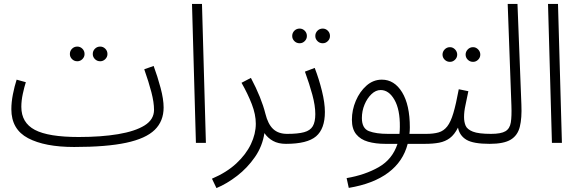

<svg xmlns="http://www.w3.org/2000/svg" viewBox="-20 -730 2964 981"><path d="M359 21Q209 21 123.5 -24Q38 -69 38 -172Q38 -208 46 -248.5Q54 -289 65 -323L112 -310Q104 -285 96.5 -250.5Q89 -216 89 -184Q89 -103 158 -66.5Q227 -30 382 -30Q497 -30 583.5 -44.5Q670 -59 718.5 -89Q767 -119 767 -169Q767 -207 753.5 -259Q740 -311 717 -376L765 -393Q785 -339 800.5 -281Q816 -223 816 -181Q816 -111 770.5 -66.5Q725 -22 624.5 -0.5Q524 21 359 21ZM492 -417Q476 -417 465 -428Q454 -439 454 -454Q454 -470 465 -481Q476 -492 492 -492Q507 -492 518 -481Q529 -470 529 -454Q529 -439 518 -428Q507 -417 492 -417ZM375 -417Q359 -417 348 -428Q337 -439 337 -454Q337 -470 348 -481Q359 -492 375 -492Q390 -492 401 -481Q412 -470 412 -454Q412 -439 401 -428Q390 -417 375 -417Z M981 0 961 -710H1012L1032 0Z M1086 231 1063 183Q1138 151 1187.5 105Q1237 59 1262 6.5Q1287 -46 1287 -98Q1287 -145 1266.5 -198Q1246 -251 1214 -307L1262 -332Q1289 -281 1307.5 -235Q1326 -189 1336 -149Q1349 -96 1375.5 -71Q1402 -46 1447 -46Q1462 -46 1468 -39Q1474 -32 1474 -22Q1474 -11 1465.5 -3Q1457 5 1441 5Q1402 5 1375 -10Q1348 -25 1331 -50Q1321 17 1282.5 72.5Q1244 128 1191.5 168.5Q1139 209 1086 231Z M1629 -509Q1613 -509 1602 -520Q1591 -531 1591 -546Q1591 -562 1602 -573Q1613 -584 1629 -584Q1644 -584 1655 -573Q1666 -562 1666 -546Q1666 -531 1655 -520Q1644 -509 1629 -509ZM1511 -509Q1495 -509 1484 -520Q1473 -531 1473 -546Q1473 -562 1484 -573Q1495 -584 1511 -584Q1526 -584 1537 -573Q1548 -562 1548 -546Q1548 -531 1537 -520Q1526 -509 1511 -509ZM1441 5 1448 -46Q1502 -46 1533.5 -54.5Q1565 -63 1578 -85Q1591 -107 1591 -147Q1591 -190 1576 -245.5Q1561 -301 1538 -364L1588 -383Q1610 -326 1625 -265Q1640 -204 1640 -158Q1640 -72 1595 -33.5Q1550 5 1441 5Z M1762 230 1751 180Q1845 164 1915 124Q1985 84 2011 5H1949Q1899 5 1860.5 -6Q1822 -17 1800 -44Q1778 -71 1778 -118Q1778 -168 1798 -215Q1818 -262 1852.5 -292.5Q1887 -323 1931 -323Q1995 -323 2034.5 -258.5Q2074 -194 2074 -79Q2074 -62 2072 -46H2157Q2183 -46 2183 -22Q2183 -10 2174 -2.5Q2165 5 2150 5H2063Q2040 95 1964 152Q1888 209 1762 230ZM1963 -46H2021Q2023 -63 2023 -82Q2024 -170 1995.5 -220Q1967 -270 1925 -270Q1900 -270 1878 -249Q1856 -228 1842.5 -195.5Q1829 -163 1829 -127Q1829 -74 1865 -60Q1901 -46 1963 -46Z M2397 -414Q2381 -414 2370 -425Q2359 -436 2359 -451Q2359 -466 2370 -477.5Q2381 -489 2397 -489Q2412 -489 2423 -477.5Q2434 -466 2434 -451Q2434 -436 2423 -425Q2412 -414 2397 -414ZM2279 -414Q2263 -414 2252 -425Q2241 -436 2241 -451Q2241 -466 2252 -477.5Q2263 -489 2279 -489Q2294 -489 2305 -477.5Q2316 -466 2316 -451Q2316 -436 2305 -425Q2294 -414 2279 -414ZM2150 5 2157 -46Q2195 -46 2221 -53.5Q2247 -61 2265 -84Q2283 -107 2296.5 -152.5Q2310 -198 2324 -274L2373 -264Q2365 -223 2358 -191.5Q2351 -160 2351 -132Q2351 -107 2359 -88Q2367 -69 2396 -57.5Q2425 -46 2489 -46Q2503 -46 2509.5 -39Q2516 -32 2516 -22Q2516 -11 2507.5 -3Q2499 5 2482 5Q2398 5 2363 -16Q2328 -37 2320 -78Q2302 -42 2278.5 -24.5Q2255 -7 2224 -1Q2193 5 2150 5Z M2482 5 2489 -46Q2540 -46 2562.5 -59.5Q2585 -73 2590 -104.5Q2595 -136 2593 -190L2574 -710H2624L2644 -195Q2647 -127 2636 -82.5Q2625 -38 2589.5 -16.5Q2554 5 2482 5Z M2800 0 2780 -710H2831L2851 0Z"/></svg>

Font: Noto Sans Arabic UI SmCn Lt
Style: Regular
Weight: 300
Width: 4
Designer: Monotype Design Team, Nadine Chahine and Nizar Qandah
Foundry: Monotype Imaging Inc.
Version: Version 2.010; ttfautohint (v1.8.4.7-5d5b)